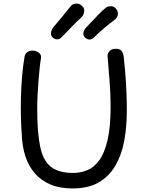

<svg xmlns="http://www.w3.org/2000/svg" viewBox="-20 -1050 820 1078"><path d="M118 -733Q122 -750 134 -758Q146 -766 162 -766Q182 -766 198 -754Q214 -742 210 -721Q207 -708 203.5 -675.5Q200 -643 196.5 -601Q193 -559 191 -516Q189 -473 189 -438Q189 -303 206 -224.5Q223 -146 267 -112.5Q311 -79 390 -79Q431 -79 469 -94Q507 -109 536.5 -149Q566 -189 583.5 -262Q601 -335 601 -451Q601 -527 595 -597Q589 -667 584 -734Q583 -752 596 -764Q609 -776 628 -776Q649 -777 659 -767.5Q669 -758 672.5 -742.5Q676 -727 677 -708Q680 -679 682.5 -650.5Q685 -622 687 -590Q689 -558 690.5 -518.5Q692 -479 692 -427Q692 -338 677.5 -259.5Q663 -181 628 -120.5Q593 -60 534.5 -26Q476 8 387 8Q316 8 263.5 -14Q211 -36 175.5 -77Q140 -118 122 -174Q104 -230 102 -299Q99 -338 97.5 -391Q96 -444 97.5 -503Q99 -562 104 -621.5Q109 -681 118 -733ZM301 -829Q288 -829 277 -838.5Q266 -848 266 -861Q266 -881 282 -900Q299 -920 313.5 -937.5Q328 -955 343 -973Q358 -991 374 -1012Q379 -1019 387.5 -1024.5Q396 -1030 410 -1030Q422 -1030 431.5 -1024Q441 -1018 447 -1009.5Q453 -1001 453 -991Q453 -981 449 -970.5Q445 -960 435 -951Q414 -932 383 -900Q352 -868 324 -839Q319 -834 313 -831.5Q307 -829 301 -829ZM484 -828Q471 -828 459.5 -837.5Q448 -847 448 -860Q448 -880 465 -897Q483 -916 502 -936Q521 -956 539 -974.5Q557 -993 571 -1004Q580 -1012 588 -1013.5Q596 -1015 603 -1015Q615 -1015 623.5 -1008.5Q632 -1002 637 -993Q642 -984 642 -973Q642 -952 620 -936Q598 -920 567 -894Q536 -868 507 -839Q502 -834 496 -831Q490 -828 484 -828Z"/></svg>

Font: Playpen Sans Thai
Style: Regular
Weight: 400
Designer: Sirin Gunkloy, Laura Meseguer, Veronika Burian, José Scaglione
Foundry: TypeTogether
Version: Version 2.000